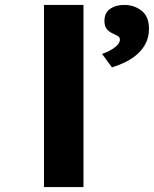

<svg xmlns="http://www.w3.org/2000/svg" viewBox="-20 -760 625 780"><path d="M158.7 0V-740H319.1V0ZM434.8 -486.3 394.7 -540.9Q408.7 -545.5 425.3 -554.1Q441.9 -562.7 454.5 -574.5Q467.1 -586.4 467.1 -598.7Q467.1 -607.8 460.7 -612.2Q454.2 -616.6 442.5 -621.8Q423.8 -629.9 414 -641.7Q404.3 -653.5 404.3 -674.9Q404.3 -708.1 427.4 -724.1Q450.5 -740 484.8 -740Q525.3 -740 555.3 -716.4Q585.2 -692.8 585.2 -642.9Q585.2 -612.4 573.5 -587.2Q561.8 -562 540.6 -542.4Q519.3 -522.9 492.1 -509.3Q464.9 -495.6 434.8 -486.3Z"/></svg>

Font: Lexend Mega
Style: Regular
Weight: 400
Designer: Bonnie Shaver-Troup, Thomas Jockin
Foundry: Lexend
Version: Version 1.007